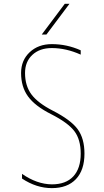

<svg xmlns="http://www.w3.org/2000/svg" viewBox="-20 -970 540 1000"><path d="M419.9 -169.9Q419.9 -84 375.5 -37.1Q331.1 9.8 250 9.8Q169.9 9.8 94.7 -40V-64.5Q171.9 -10.7 250 -9.8Q323.2 -9.8 361.8 -51.3Q400.4 -92.8 400.4 -169.9Q400.4 -243.2 367.2 -287.1Q334 -331.1 245.1 -376Q162.1 -418 126 -467.8Q89.8 -517.6 89.8 -589.8Q89.8 -656.2 134.8 -698.2Q179.7 -740.2 250 -740.2Q328.1 -740.2 400.4 -708V-685.5Q324.2 -719.7 250 -719.7Q186.5 -719.7 148.4 -684.1Q110.4 -648.4 110.4 -589.8Q110.4 -523.4 143.6 -478.5Q176.8 -433.6 254.9 -393.6Q348.6 -345.7 384.3 -297.4Q419.9 -249 419.9 -169.9ZM197.3 -790 317.4 -950.2H341.8L221.7 -790Z"/></svg>

Font: Mgen+ 1mn thin
Style: Regular
Weight: 100
Designer: [Source Han Sans]
Ryoko NISHIZUKA  (kana & ideographs); Paul D. Hunt (Latin, Greek & Cyrillic); Wenlong ZHANG  (bopomofo
Version: Version 1.059.20150602